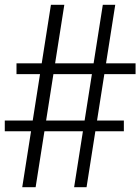

<svg xmlns="http://www.w3.org/2000/svg" viewBox="-20 -783 587 803"><path d="M0 -234V-279H498V-234ZM49 -473V-518H547V-473ZM73 0 193 -763H249L129 0ZM290 0 410 -763H462L342 0Z"/></svg>

Font: Libre Bodoni Medium
Style: Regular
Weight: 500
Designer: Pablo Impallari, Rodrigo Fuenzalida
Foundry: Impallari Type
Version: Version 2.005;gftools[0.9.23]